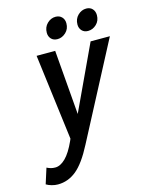

<svg xmlns="http://www.w3.org/2000/svg" viewBox="-212 -781 815 1058"><g transform="rotate(-15 195.5 -252.0)"><path d="M-81 178 -53 90Q-41 96 -30 99Q-19 102 -5 102Q24 102 53.5 73Q83 44 111 -18L116 -30L54 -519H160L190 -151L362 -519H472L187 24Q138 119 90.5 157.5Q43 196 -15 196Q-32 196 -50 191Q-68 186 -81 178ZM141 -627Q141 -659 162 -679.5Q183 -700 210 -700Q232 -700 245.5 -686Q259 -672 259 -650Q259 -618 237.5 -598Q216 -578 190 -578Q167 -578 154 -592Q141 -606 141 -627ZM316 -627Q316 -659 337 -679.5Q358 -700 385 -700Q407 -700 420 -686Q433 -672 433 -650Q433 -618 412 -598Q391 -578 364 -578Q342 -578 329 -592Q316 -606 316 -627Z"/></g></svg>

Font: Radio Canada Condensed Medium
Style: Italic
Weight: 500
Width: 3
Italic angle: -12°
Designer: Charles Daoud, Etienne Aubert Bonn, Alexandre Saumier Demers, Jacques Le Bailly
Foundry: Radio-Canada
Version: Version 2.104; ttfautohint (v1.8.4.7-5d5b);gftools[0.9.28.de